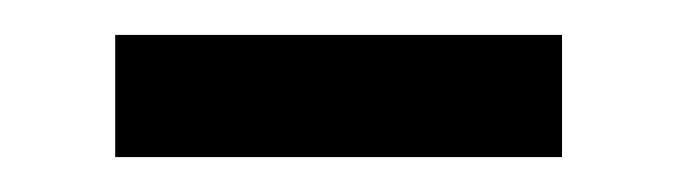

<svg xmlns="http://www.w3.org/2000/svg" viewBox="-20 -335 387 110"><path d="M46 -245H302V-315H46Z"/></svg>

Font: Source Han Sans KR
Style: Regular
Weight: 400
Designer: Ryoko NISHIZUKA 西塚涼子 (kana, bopomofo & ideographs); Paul D. Hunt (Latin, Greek & Cyrillic); Sandoll Communications 산돌커뮤니
Foundry: Adobe
Version: Version 2.004;hotconv 1.0.118;makeotfexe 2.5.65603